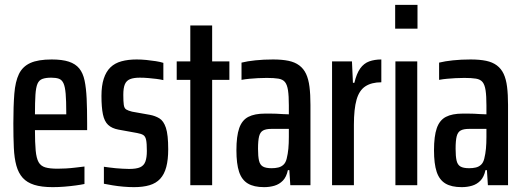

<svg xmlns="http://www.w3.org/2000/svg" viewBox="-20 -763 2156 791"><path d="M197 8Q151 8 121 -1.5Q91 -11 73.5 -30.5Q56 -50 47.5 -80.5Q39 -111 37 -154Q35 -197 35 -254Q35 -326 39 -376.5Q43 -427 58 -458Q73 -489 105 -503.5Q137 -518 193 -518Q236 -518 263.5 -509Q291 -500 306.5 -481Q322 -462 328.5 -431Q335 -400 337 -356.5Q339 -313 339 -255V-227H124Q124 -175 127 -143Q130 -111 139 -95Q148 -79 166.5 -73.5Q185 -68 217 -68Q232 -68 251 -69Q270 -70 290.5 -72.5Q311 -75 328 -77V-5Q314 -2 292 1Q270 4 245.5 6Q221 8 197 8ZM253 -271V-298Q253 -348 250.5 -377Q248 -406 241.5 -420Q235 -434 223 -438.5Q211 -443 191 -443Q169 -443 155 -438Q141 -433 134.5 -418Q128 -403 126 -372.5Q124 -342 124 -292H273Z M532 8Q511 8 488 6Q465 4 444 0.5Q423 -3 408 -6V-76Q418 -75 430.5 -73Q443 -71 456.5 -70Q470 -69 484.5 -68Q499 -67 512 -67Q542 -67 557.5 -74Q573 -81 579 -97.5Q585 -114 585 -141Q585 -172 582 -186.5Q579 -201 570.5 -206.5Q562 -212 545 -215L468 -229Q441 -234 425.5 -248.5Q410 -263 404 -292Q398 -321 398 -368Q398 -410 407.5 -439Q417 -468 435 -485.5Q453 -503 480.5 -510.5Q508 -518 543 -518Q562 -518 582.5 -516Q603 -514 622 -511Q641 -508 653 -504V-433Q640 -436 624 -438Q608 -440 590.5 -441.5Q573 -443 556 -443Q531 -443 516 -437Q501 -431 494.5 -416Q488 -401 488 -372Q488 -345 490 -331Q492 -317 500 -312Q508 -307 524 -303L597 -290Q619 -286 636.5 -275.5Q654 -265 663.5 -236.5Q673 -208 673 -148Q673 -105 665 -75Q657 -45 640 -26.5Q623 -8 596 0Q569 8 532 8Z M764 0V-434H708V-510H764V-658H854V-510H925V-434H854V0Z M1068 8Q1026 8 1001 -7Q976 -22 965 -55Q954 -88 954 -144Q954 -202 965.5 -235Q977 -268 1003 -281.5Q1029 -295 1072 -295Q1082 -295 1094 -295Q1106 -295 1118.5 -294.5Q1131 -294 1144 -293Q1157 -292 1170 -292V-329Q1170 -368 1166.5 -391Q1163 -414 1154 -425Q1145 -436 1127 -439Q1109 -442 1079 -442Q1060 -442 1042.5 -441Q1025 -440 1008 -438.5Q991 -437 975 -434V-505Q999 -511 1032.5 -514.5Q1066 -518 1105 -518Q1142 -518 1168.5 -512.5Q1195 -507 1213 -493.5Q1231 -480 1241 -458.5Q1251 -437 1255 -405.5Q1259 -374 1259 -331V0H1176L1172 -62H1166Q1160 -34 1145.5 -19Q1131 -4 1111 2Q1091 8 1068 8ZM1099 -70Q1114 -70 1126.5 -73Q1139 -76 1148 -84.5Q1157 -93 1161 -109Q1166 -129 1168 -150.5Q1170 -172 1170 -199V-232H1098Q1076 -232 1064 -225.5Q1052 -219 1047.5 -201.5Q1043 -184 1043 -150Q1043 -119 1047 -101.5Q1051 -84 1063 -77Q1075 -70 1099 -70Z M1348 0V-510H1430L1434 -422H1440Q1449 -460 1464 -481Q1479 -502 1501 -510Q1523 -518 1551 -518V-424Q1511 -424 1485.5 -407.5Q1460 -391 1449 -352.5Q1438 -314 1438 -249V0Z M1608 -645V-743H1700V-645ZM1609 0V-510H1699V0Z M1882 8Q1840 8 1815 -7Q1790 -22 1779 -55Q1768 -88 1768 -144Q1768 -202 1779.5 -235Q1791 -268 1817 -281.5Q1843 -295 1886 -295Q1896 -295 1908 -295Q1920 -295 1932.5 -294.5Q1945 -294 1958 -293Q1971 -292 1984 -292V-329Q1984 -368 1980.5 -391Q1977 -414 1968 -425Q1959 -436 1941 -439Q1923 -442 1893 -442Q1874 -442 1856.5 -441Q1839 -440 1822 -438.5Q1805 -437 1789 -434V-505Q1813 -511 1846.5 -514.5Q1880 -518 1919 -518Q1956 -518 1982.5 -512.5Q2009 -507 2027 -493.5Q2045 -480 2055 -458.5Q2065 -437 2069 -405.5Q2073 -374 2073 -331V0H1990L1986 -62H1980Q1974 -34 1959.5 -19Q1945 -4 1925 2Q1905 8 1882 8ZM1913 -70Q1928 -70 1940.5 -73Q1953 -76 1962 -84.5Q1971 -93 1975 -109Q1980 -129 1982 -150.5Q1984 -172 1984 -199V-232H1912Q1890 -232 1878 -225.5Q1866 -219 1861.5 -201.5Q1857 -184 1857 -150Q1857 -119 1861 -101.5Q1865 -84 1877 -77Q1889 -70 1913 -70Z"/></svg>

Font: Saira ExtraCondensed SemiBold
Style: Regular
Weight: 600
Width: 2
Designer: Hector Gatti with collaboration of the Omnibus-Type team
Foundry: Omnibus-Type
Version: Version 1.101